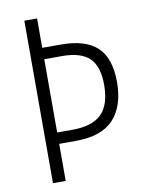

<svg xmlns="http://www.w3.org/2000/svg" viewBox="-82 -823 631 831"><g transform="rotate(-10 234.0 -408.0)"><path d="M432 -434Q432 -329 379 -271.5Q326 -214 212 -214H139V-51H83V-765H139V-636H221Q329 -636 380.5 -587.5Q432 -539 432 -434ZM206 -264Q294 -264 334.5 -304.5Q375 -345 375 -432Q375 -513 337.5 -549.5Q300 -586 217 -586H139V-264Z"/></g></svg>

Font: Noto Sans Tamil UI Condensed Light
Style: Regular
Weight: 300
Width: 3
Designer: Jelle Bosma - Monotype Design Team
Foundry: Monotype Imaging Inc.
Version: Version 2.004; ttfautohint (v1.8.4.7-5d5b)